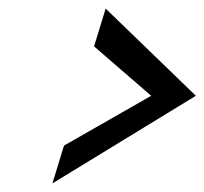

<svg xmlns="http://www.w3.org/2000/svg" viewBox="-20 -701 476 447"><path d="M102 -274 436 -478 226 -681 199 -593 332 -478 129 -362Z"/></svg>

Font: bitstorm
Style: ulcnobl
Weight: 400
Version: Version 0.2